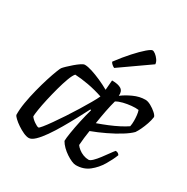

<svg xmlns="http://www.w3.org/2000/svg" viewBox="-170 -901 1024 1049"><g transform="rotate(30 342.5 -376.5)"><path d="M148.9 0Q133.9 0 114.3 -9Q94.8 -18 75.3 -31Q55.9 -44 42.9 -56.5Q29.8 -69 27.8 -75Q26.8 -110.5 34.3 -154.4Q41.8 -198.4 53.3 -243.3Q64.8 -288.3 76.8 -326.2Q88.8 -364.2 98.7 -389.4Q108.6 -414.6 111.8 -418.6Q117 -425.4 130.6 -438.5Q144.1 -451.5 160.8 -465.8Q177.5 -480.1 192.4 -490.1Q207.2 -500 215.7 -500Q234 -500 261.9 -491.1Q289.7 -482.2 321 -468.4Q352.3 -454.5 381.3 -438.1L386.5 -500Q426.5 -500 445 -487.5Q463.4 -475 460.2 -445.6Q486.5 -465.9 523.7 -482.9Q561 -500 597.8 -500Q613.1 -500 633 -489Q652.9 -478 668.4 -464Q683.9 -450 684.9 -441Q681.9 -419.2 674 -396.3Q666.1 -373.3 656.5 -353.1Q646.9 -332.9 637.9 -319.9Q619.6 -301.1 583.9 -278.9Q548.1 -256.7 504.6 -235.9Q461.1 -215 417.9 -199Q413.6 -171.9 411.3 -151.2Q409 -130.6 407 -104.6Q413.7 -94.6 427 -84.1Q440.2 -73.6 457.2 -67Q474.2 -60.4 491.5 -60.4Q500.7 -60.4 515.3 -74.4Q529.9 -88.5 545.4 -109.1Q561 -129.6 574.6 -148.7Q588.1 -167.8 596.1 -176.8Q605.9 -176.8 612.1 -172.4Q618.3 -168 620.3 -163Q607.6 -130 584.9 -92Q562.2 -54 528.1 -27Q494 0 445.4 0Q434.4 0 418.1 -7Q401.8 -14 383.8 -26Q365.8 -38 350.6 -53Q335.4 -68 326.4 -84Q326.4 -100.8 332.3 -137.7Q338.2 -174.6 347.8 -218.8Q357.4 -263 368.4 -301L363.2 -304Q345.7 -270 323.7 -229Q301.7 -188 278.1 -147.5Q254.5 -107 231.1 -73.5Q207.7 -40 186.6 -20Q165.4 0 148.9 0ZM166.4 -76.2Q170.4 -76.2 185 -94.1Q199.6 -111.9 220.4 -141.5Q241.3 -171 264.6 -206.3Q288 -241.6 309.8 -277.3Q331.6 -313 349.4 -343.6Q367.1 -374.1 375.1 -392.4Q327.6 -408.4 280.9 -416.8Q234.1 -425.2 196.4 -426.9Q185.2 -414.6 173.5 -383Q161.7 -351.3 150.8 -310.9Q139.8 -270.5 130.7 -229.9Q121.6 -189.4 116.7 -158Q111.9 -126.6 111.9 -114.9Q120.7 -101.7 139.4 -89Q158.1 -76.2 166.4 -76.2ZM426.2 -253.4Q460.2 -265.4 491.9 -278.5Q523.5 -291.5 550.8 -305.6Q578.1 -319.7 597.4 -332.9Q599 -340 599.9 -350Q600.7 -359.9 600.7 -369Q600.7 -386 598.7 -403.6Q596.7 -421.1 592.4 -432.7Q573.6 -435.3 548.3 -432.8Q523 -430.4 498.5 -424.4Q474 -418.5 457.2 -408.2Q448.8 -378.4 440.7 -337.3Q432.6 -296.2 426.2 -253.4ZM362 -564.8Q354.4 -568 345.9 -575.5Q337.3 -583.1 335.8 -589.4Q372 -637.7 405.4 -674.5Q438.8 -711.4 463.2 -732.3Q487.6 -753.2 496.2 -753.2Q503.7 -753.2 515.3 -744.4Q526.8 -735.6 536.5 -722Q546.1 -708.4 546.9 -694.6Z"/></g></svg>

Font: Texturina Medium
Style: Italic
Weight: 500
Italic angle: -11°
Designer: Guillermo Torres Carreño
Foundry: Omnibus-Type
Version: Version 1.002